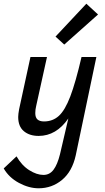

<svg xmlns="http://www.w3.org/2000/svg" viewBox="-52 -725 564 1034"><path d="M294 -485 247 -528 413 -705 476 -647ZM356 111Q337 198 282.5 243.5Q228 289 156 289Q104 289 50 260Q-4 231 -32 182L37 117Q65 166 105.5 191.5Q146 217 182 217Q215 217 236 189.5Q257 162 271 106L316 -87Q251 7 156 7Q107 7 76.5 -18.5Q46 -44 46 -95Q46 -110 51 -137L112 -418H201L143 -155Q138 -135 138 -116Q138 -92 150 -81.5Q162 -71 185 -71Q232 -71 265 -101Q298 -131 326.5 -205.5Q355 -280 387 -418H467Z"/></svg>

Font: Ysabeau Infant Semibold
Style: Italic
Weight: 600
Italic angle: -12°
Designer: Christian Thalmann (Catharsis Fonts)
Version: Version 0.003